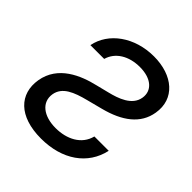

<svg xmlns="http://www.w3.org/2000/svg" viewBox="-199 -884 1042 1042"><g transform="rotate(45 322.5 -362.5)"><path d="M105.1 -536.2H210.9C229.8 -603.3 295.5 -642.4 379.3 -642.4C468.4 -642.4 517 -596.6 506.7 -534.8C495.7 -465.2 415.8 -438.6 356.5 -424L282.7 -405.5C186.4 -382.8 61.4 -332 39.8 -201C19.5 -77.8 102.6 12.1 273.8 12.1C436.8 12.1 552.2 -69.2 581 -201H470.9C451.3 -121.8 374.6 -84.2 289.8 -84.2C196.7 -84.2 136.7 -131 148.1 -202.1C159.1 -266.7 223.4 -292.3 304 -312.9L394.2 -336.3C516.3 -367.9 598.7 -427.2 615.1 -528.4C636.4 -653.8 538.4 -737.2 392.4 -737.2C244.7 -737.2 127.5 -652.7 105.1 -536.2Z"/></g></svg>

Font: Margiela Sans Medium
Style: Italic
Weight: 500
Italic angle: -9.39999°
Designer: Stefan Endress, Andreas Faust
Version: Version 1.100;FEAKit 1.0